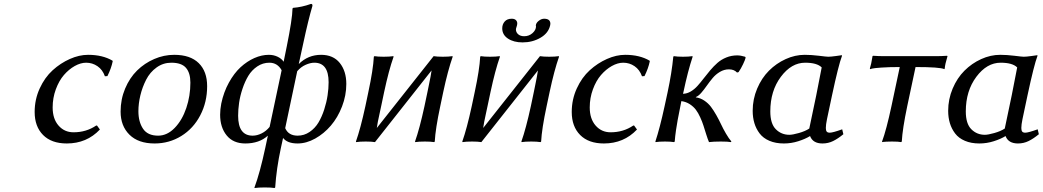

<svg xmlns="http://www.w3.org/2000/svg" viewBox="-20 -718 5290 974"><path d="M417 -399.9Q389.2 -399.9 359.1 -383.1Q329.1 -366.2 304.2 -337.4Q279.3 -308.6 263.2 -264.9Q247.1 -221.2 247.1 -172.9Q247.1 -115.2 276.9 -81.1Q306.6 -46.9 353 -46.9Q417.5 -46.9 467.8 -81.1H472.2L486.8 -61Q419.9 9.8 318.8 9.8Q241.2 9.8 198.5 -33.2Q155.8 -76.2 155.8 -149.9Q155.8 -213.4 181.4 -269.3Q207 -325.2 247.1 -361.6Q287.1 -397.9 334.5 -418.9Q381.8 -439.9 426.8 -439.9Q500.5 -439.9 550.8 -410.2L551.8 -407.2Q544.4 -371.1 524.9 -332L512.2 -331.1Q500.5 -364.3 474.6 -382.1Q448.7 -399.9 417 -399.9Z M863.8 -439.9Q945.3 -439.9 988 -397.9Q1030.8 -356 1030.8 -280.8Q1030.8 -199.7 995.8 -132.8Q960.9 -65.9 899.7 -28.1Q838.4 9.8 764.2 9.8Q681.6 9.8 636.7 -34.7Q591.8 -79.1 591.8 -151.9Q591.8 -213.9 614.7 -268.6Q637.7 -323.2 675.5 -360.4Q713.4 -397.5 762.5 -418.7Q811.5 -439.9 863.8 -439.9ZM849.1 -399.9Q807.6 -399.9 774.2 -375.7Q740.7 -351.6 721.4 -313.7Q702.1 -275.9 692.1 -234.4Q682.1 -192.9 682.1 -153.8Q682.1 -100.1 705.6 -64.9Q729 -29.8 782.2 -29.8Q828.1 -29.8 866.2 -69.1Q904.3 -108.4 925 -169.9Q945.8 -231.4 945.8 -298.8Q945.8 -348.1 923.3 -374Q900.9 -399.9 849.1 -399.9Z M1343.8 -439.9Q1367.7 -439.9 1387.9 -430.4Q1408.2 -420.9 1418.9 -404.8L1434.6 -481.9Q1462.9 -621.6 1463.9 -674.8L1466.8 -678.2Q1511.2 -681.6 1557.6 -698.2Q1564.9 -698.2 1564.9 -690.9V-688Q1543.5 -615.7 1518.6 -499L1495.6 -393.1Q1542.5 -439.9 1608.9 -439.9Q1670.4 -439.9 1703.6 -398.7Q1736.8 -357.4 1736.8 -292Q1736.8 -233.9 1715.1 -177.7Q1693.4 -121.6 1658.4 -80.8Q1623.5 -40 1578.9 -15.1Q1534.2 9.8 1489.7 9.8Q1437.5 9.8 1416 -18.1L1404.8 33.2Q1382.3 137.2 1376 232.9L1372.6 235.8Q1356.9 232.9 1322.8 232.9Q1307.1 232.9 1294.2 233.6Q1281.2 234.4 1275.9 235.4L1271 235.8V232.9Q1298.8 157.7 1325.7 32.2L1338.9 -29.8Q1294.9 9.8 1224.6 9.8Q1163.1 9.8 1129.9 -31Q1096.7 -71.8 1096.7 -136.2Q1096.7 -163.1 1102.5 -192.9Q1114.7 -251 1141.1 -298.8Q1167.5 -346.7 1200.4 -377Q1233.4 -407.2 1270.5 -423.6Q1307.6 -439.9 1343.8 -439.9ZM1261.7 -29.8Q1284.2 -29.8 1307.1 -41.3Q1330.1 -52.7 1347.7 -74.2L1408.7 -361.8Q1387.2 -399.9 1346.7 -399.9Q1313 -399.9 1285.2 -381.1Q1257.3 -362.3 1239.7 -333.3Q1222.2 -304.2 1210 -267.3Q1197.8 -230.5 1192.9 -196.3Q1188 -162.1 1188 -130.9Q1188 -29.8 1261.7 -29.8ZM1574.7 -399.9Q1554.7 -399.9 1530.8 -389.4Q1506.8 -378.9 1487.8 -356.9L1426.8 -67.9Q1443.4 -29.8 1489.7 -29.8Q1522.9 -29.8 1550.5 -48.6Q1578.1 -67.4 1595.5 -96.4Q1612.8 -125.5 1624.8 -162.6Q1636.7 -199.7 1641.8 -234.4Q1647 -269 1647 -300.8Q1647 -399.9 1574.7 -399.9Z M1848.6 -251Q1873 -364.7 1876.5 -430.2L1879.4 -433.1Q1896.5 -430.2 1926.3 -430.2Q1956.1 -430.2 1975.6 -433.1L1976.6 -430.2Q1952.1 -360.8 1928.7 -251L1913.6 -179.2Q1910.6 -164.1 1905.3 -140.4Q1899.9 -116.7 1896.7 -99.9Q1893.6 -83 1891.6 -68.8L2179.7 -433.1Q2196.8 -430.2 2226.6 -430.2Q2255.9 -430.2 2275.4 -433.1L2276.4 -430.2Q2252 -360.8 2228.5 -251L2213.4 -179.2Q2189 -64.9 2185.5 0L2182.6 2.9Q2164.1 0 2135.7 0Q2104.5 0 2086.4 2.9L2085.4 0Q2108.9 -66.4 2133.3 -179.2L2148.4 -251Q2151.4 -265.1 2156 -288.3Q2160.6 -311.5 2164.1 -328.9Q2167.5 -346.2 2169.4 -360.8L1882.3 2.9Q1864.3 0 1835.4 0Q1804.7 0 1786.6 2.9L1785.6 0Q1809.1 -66.4 1833.5 -179.2Z M2388.2 -251Q2412.6 -364.7 2416 -430.2L2418.9 -433.1Q2436 -430.2 2465.8 -430.2Q2495.6 -430.2 2515.1 -433.1L2516.1 -430.2Q2491.7 -360.8 2468.3 -251L2453.1 -179.2Q2450.2 -164.1 2444.8 -140.4Q2439.5 -116.7 2436.3 -99.9Q2433.1 -83 2431.2 -68.8L2719.2 -433.1Q2736.3 -430.2 2766.1 -430.2Q2795.4 -430.2 2814.9 -433.1L2815.9 -430.2Q2791.5 -360.8 2768.1 -251L2752.9 -179.2Q2728.5 -64.9 2725.1 0L2722.2 2.9Q2703.6 0 2675.3 0Q2644 0 2626 2.9L2625 0Q2648.4 -66.4 2672.9 -179.2L2688 -251Q2690.9 -265.1 2695.6 -288.3Q2700.2 -311.5 2703.6 -328.9Q2707 -346.2 2709 -360.8L2421.9 2.9Q2403.8 0 2375 0Q2344.2 0 2326.2 2.9L2325.2 0Q2348.6 -66.4 2373 -179.2ZM2771 -589.8Q2762.2 -549.8 2721.7 -526.4Q2681.2 -502.9 2630.9 -502.9Q2585.9 -502.9 2556.9 -522.2Q2527.8 -541.5 2527.8 -574.2Q2527.8 -594.7 2540.3 -608.9Q2552.7 -623 2576.2 -623Q2589.8 -623 2596.9 -616.2Q2604 -609.4 2604 -599.1Q2604 -591.8 2600.6 -582.3Q2597.2 -572.8 2597.2 -568.8Q2597.2 -554.2 2608.6 -544.2Q2620.1 -534.2 2639.2 -534.2Q2663.6 -534.2 2681.4 -550Q2699.2 -565.9 2699.2 -585Q2699.2 -585.4 2698.7 -585.9Q2698.2 -586.4 2698.2 -586.9Q2698.2 -600.6 2712.2 -611.8Q2726.1 -623 2740.2 -623Q2772 -623 2772 -597.2Q2772 -596.2 2771.5 -593.5Q2771 -590.8 2771 -589.8Z M3141.6 -399.9Q3113.8 -399.9 3083.7 -383.1Q3053.7 -366.2 3028.8 -337.4Q3003.9 -308.6 2987.8 -264.9Q2971.7 -221.2 2971.7 -172.9Q2971.7 -115.2 3001.5 -81.1Q3031.2 -46.9 3077.6 -46.9Q3142.1 -46.9 3192.4 -81.1H3196.8L3211.4 -61Q3144.5 9.8 3043.5 9.8Q2965.8 9.8 2923.1 -33.2Q2880.4 -76.2 2880.4 -149.9Q2880.4 -213.4 2906 -269.3Q2931.6 -325.2 2971.7 -361.6Q3011.7 -397.9 3059.1 -418.9Q3106.4 -439.9 3151.4 -439.9Q3225.1 -439.9 3275.4 -410.2L3276.4 -407.2Q3269 -371.1 3249.5 -332L3236.8 -331.1Q3225.1 -364.3 3199.2 -382.1Q3173.3 -399.9 3141.6 -399.9Z M3351.6 -180.2 3366.7 -250Q3388.2 -351.1 3395.5 -430.2L3398.4 -433.1Q3415.5 -430.2 3444.8 -430.2Q3473.1 -430.2 3492.7 -433.1L3493.7 -430.2Q3469.7 -358.4 3446.8 -250L3444.8 -242.2Q3465.3 -242.7 3484.1 -253.9Q3502.9 -265.1 3518.3 -282.2Q3533.7 -299.3 3549.6 -320.1Q3565.4 -340.8 3582.8 -361.3Q3600.1 -381.8 3619.4 -398.9Q3638.7 -416 3664.6 -426.5Q3690.4 -437 3719.7 -437Q3737.3 -437 3759.8 -430.2L3762.7 -425.8Q3760.3 -415 3749.5 -392.3Q3738.8 -369.6 3726.6 -352.1L3718.8 -350.1Q3704.1 -366.2 3677.7 -366.2Q3653.8 -366.2 3632.3 -353.5Q3610.8 -340.8 3595 -321.8Q3579.1 -302.7 3565.4 -283.2Q3551.8 -263.7 3537.6 -247.3Q3523.4 -231 3510.7 -226.1L3509.8 -224.1Q3532.7 -221.2 3552.7 -207.8Q3572.8 -194.3 3586.4 -176.3Q3600.1 -158.2 3613.8 -134Q3627.4 -109.9 3637.9 -87.4Q3648.4 -64.9 3662.6 -40.5Q3676.8 -16.1 3690.4 0L3687.5 2.9Q3674.3 0 3636.7 0Q3599.1 0 3576.7 2.9Q3570.3 -11.7 3562.5 -36.6Q3554.7 -61.5 3548.6 -80.8Q3542.5 -100.1 3532.2 -122.8Q3522 -145.5 3510 -161.4Q3498 -177.2 3479.2 -189.5Q3460.4 -201.7 3436.5 -205.1L3431.6 -180.2Q3421.4 -127.9 3417.7 -108.9Q3414.1 -89.8 3409.4 -58.3Q3404.8 -26.9 3402.8 0L3399.4 2.9Q3381.3 0 3353.5 0Q3323.7 0 3305.7 2.9L3304.7 0Q3327.6 -69.3 3351.6 -180.2Z M4062.5 -439.9Q4095.2 -439.9 4134.3 -435.1Q4173.3 -430.2 4181.6 -430.2Q4194.8 -430.2 4220.7 -433.8Q4246.6 -437.5 4250.5 -438L4251.5 -435.1Q4233.4 -387.2 4200.7 -233.9L4175.3 -113.8Q4169.4 -85.4 4169.4 -68.8Q4169.4 -56.2 4173.8 -50.5Q4178.2 -44.9 4189.5 -44.9Q4204.6 -44.9 4252.4 -62L4258.3 -37.1Q4231 -14.6 4206.1 -2.4Q4181.2 9.8 4152.3 9.8Q4103.5 9.8 4089.4 -27.8Q4064.9 -12.7 4029.3 -1.5Q3993.7 9.8 3956.5 9.8Q3914.6 9.8 3883.1 -3.7Q3851.6 -17.1 3833.5 -41Q3815.4 -64.9 3806.9 -93.5Q3798.3 -122.1 3798.3 -155.8Q3798.3 -214.8 3821 -268.6Q3843.8 -322.3 3880.9 -359.4Q3918 -396.5 3965.6 -418.2Q4013.2 -439.9 4062.5 -439.9ZM4064.5 -399.9Q3994.6 -399.9 3941.2 -328.4Q3887.7 -256.8 3887.7 -152.8Q3887.7 -90.3 3915.8 -62.3Q3943.8 -34.2 3984.4 -34.2Q4001 -34.2 4032.7 -43.2Q4064.5 -52.2 4085.4 -65.9L4120.6 -233.9L4148.4 -376Q4124.5 -399.9 4064.5 -399.9Z M4544.4 -377.9Q4488.8 -377.9 4451.4 -375.2Q4414.1 -372.6 4404.3 -370.1L4394.5 -367.2L4392.6 -370.1Q4399.9 -391.6 4406.2 -433.1L4408.7 -435.1Q4439 -433.1 4463.4 -433.1H4729.5Q4754.4 -433.1 4784.7 -435.1L4786.6 -433.1Q4773.9 -391.1 4772.5 -370.1L4770.5 -367.2Q4749 -377.9 4624.5 -377.9L4582.5 -180.2Q4558.1 -64 4554.7 0L4551.3 2.9Q4538.6 0 4504.4 0Q4488.8 0 4476.3 0.7Q4463.9 1.5 4459.5 2L4454.6 2.9V0Q4476.6 -59.6 4502.4 -180.2Z M5054.2 -439.9Q5086.9 -439.9 5126 -435.1Q5165 -430.2 5173.3 -430.2Q5186.5 -430.2 5212.4 -433.8Q5238.3 -437.5 5242.2 -438L5243.2 -435.1Q5225.1 -387.2 5192.4 -233.9L5167 -113.8Q5161.1 -85.4 5161.1 -68.8Q5161.1 -56.2 5165.5 -50.5Q5169.9 -44.9 5181.2 -44.9Q5196.3 -44.9 5244.1 -62L5250 -37.1Q5222.7 -14.6 5197.8 -2.4Q5172.9 9.8 5144 9.8Q5095.2 9.8 5081.1 -27.8Q5056.6 -12.7 5021 -1.5Q4985.4 9.8 4948.2 9.8Q4906.2 9.8 4874.8 -3.7Q4843.3 -17.1 4825.2 -41Q4807.1 -64.9 4798.6 -93.5Q4790 -122.1 4790 -155.8Q4790 -214.8 4812.7 -268.6Q4835.4 -322.3 4872.6 -359.4Q4909.7 -396.5 4957.3 -418.2Q5004.9 -439.9 5054.2 -439.9ZM5056.2 -399.9Q4986.3 -399.9 4932.9 -328.4Q4879.4 -256.8 4879.4 -152.8Q4879.4 -90.3 4907.5 -62.3Q4935.5 -34.2 4976.1 -34.2Q4992.7 -34.2 5024.4 -43.2Q5056.2 -52.2 5077.1 -65.9L5112.3 -233.9L5140.1 -376Q5116.2 -399.9 5056.2 -399.9Z"/></svg>

Font: Linear Smooth
Style: Italic
Weight: 400
Designer: Philipp H. Poll, Flanker
Foundry: Philipp H. Poll, reworked by Flanker
Version: Version 1.061 | FøM Fix